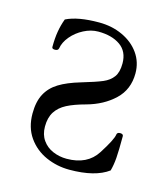

<svg xmlns="http://www.w3.org/2000/svg" viewBox="-75 -486 490 560"><g transform="rotate(15 169.5 -206.0)"><path d="M38.1 -118.2Q38.1 -153.8 50.5 -177.2Q63 -200.7 87.2 -215.6Q111.3 -230.5 150.9 -242.2Q193.8 -254.9 213.4 -263.2Q232.9 -271.5 243.4 -285.9Q253.9 -300.3 253.9 -326.7Q253.9 -362.8 228.5 -380.6Q203.1 -398.4 162.1 -398.4Q140.1 -398.4 118.4 -387.2Q96.7 -376 81.8 -358.2Q66.9 -340.3 64 -321.8Q62.5 -314.5 53.2 -314.5Q43.9 -314.5 43.9 -320.3Q43.9 -346.7 47.4 -367.2Q50.8 -387.7 58.1 -407.2Q93.3 -424.8 157.2 -424.8Q196.3 -424.8 228.5 -409.9Q260.7 -395 279.3 -368.7Q297.9 -342.3 297.9 -308.6Q297.9 -259.8 265.1 -228.8Q232.4 -197.8 182.6 -184.1Q147.9 -174.8 126.7 -163.8Q105.5 -152.8 94.2 -135.3Q83 -117.7 83 -90.8Q83 -66.4 95 -49.6Q106.9 -32.7 126.5 -24.4Q146 -16.1 168 -16.1Q230.5 -16.1 258.8 -60.5Q288.1 -106.4 290 -121.6Q291 -128.9 299.8 -128.9Q309.6 -128.9 309.6 -122.1Q309.6 -77.6 307.9 -55.9Q306.2 -34.2 301.3 -16.6Q261.7 12.7 184.1 12.7Q146.5 12.7 113 -2.2Q79.6 -17.1 58.8 -46.6Q38.1 -76.2 38.1 -118.2Z"/></g></svg>

Font: JuniusX Light
Style: Regular
Weight: 300
Designer: Peter S. Baker
Foundry: Briery Creek Software
Version: Version 1.008